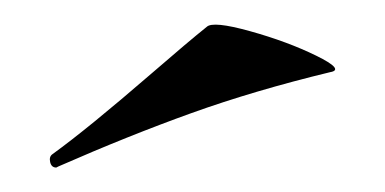

<svg xmlns="http://www.w3.org/2000/svg" viewBox="-20 -576 315 157"><path d="M26 -439Q22 -439 21 -443.5Q20 -448 23 -450Q52 -471 104 -516Q134 -542 149 -554Q154 -559 184.5 -550.5Q215 -542 238.5 -530.5Q262 -519 250 -517Q188 -502 136.5 -483.5Q85 -465 28 -440Z"/></svg>

Font: Cormorant SC
Style: Bold
Weight: 700
Designer: Christian Thalmann (Catharsis Fonts)
Foundry: Catharsis Fonts
Version: Version 4.000